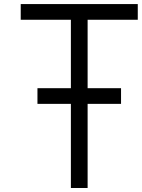

<svg xmlns="http://www.w3.org/2000/svg" viewBox="-20 -937 707 957"><path d="M666.7 -916.7V-838.5H416.7V-497.4H583.3V-419.3H416.7V0H333.3V-419.3H166.7V-497.4H333.3V-838.5H83.3V-916.7Z"/></svg>

Font: Monoid
Style: Regular
Weight: 400
Width: 4
Monospace: yes
Designer: Andreas Larsen (@larsenwork)
Version: Version 0.61